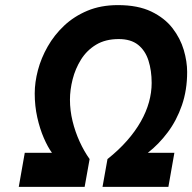

<svg xmlns="http://www.w3.org/2000/svg" viewBox="-20 -732 753 752"><path d="M53.5 0 77 -133.5H183.5Q167 -156 151.5 -191.8Q136 -227.5 126 -272.2Q116 -317 116 -366Q116 -409.5 128.5 -457Q141 -504.5 166.8 -549.8Q192.5 -595 231.2 -631.5Q270 -668 322.5 -690Q375 -712 442 -712Q520 -712 572.5 -686.8Q625 -661.5 655.8 -621.5Q686.5 -581.5 699.8 -536.2Q713 -491 713 -450Q713 -379 692.5 -319.8Q672 -260.5 637 -213.8Q602 -167 559 -133.5H663L639.5 0H381.5L401 -109Q445 -144 477.5 -181Q510 -218 531.5 -256Q553 -294 563.5 -332Q574 -370 574 -407Q574 -455.5 561.5 -494.8Q549 -534 520.8 -556.5Q492.5 -579 445 -579Q393 -579 356.5 -557Q320 -535 297.5 -499Q275 -463 264.5 -421.5Q254 -380 254 -341.5Q254 -299.5 264.2 -257.5Q274.5 -215.5 292 -177.2Q309.5 -139 331 -109L311.5 0Z"/></svg>

Font: Overpass ExtraBold
Style: Italic
Weight: 800
Italic angle: -10°
Designer: Delve Withrington, Dave Bailey, Thomas Jockin
Foundry: Delve Fonts LLC
Version: Version 4.000